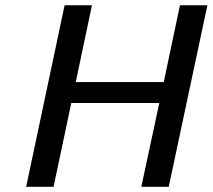

<svg xmlns="http://www.w3.org/2000/svg" viewBox="-20 -715 814 735"><path d="M80.1 0 227.1 -693.8 228 -694.8H332L270 -400.9H606.9L668.9 -694.8H773.9L626 0H521L589.8 -320.8H252.9L185.1 0Z"/></svg>

Font: CMU Bright
Style: SemiBoldOblique
Weight: 600
Italic angle: -12°
Version: Version 0.7.0